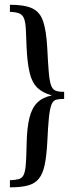

<svg xmlns="http://www.w3.org/2000/svg" viewBox="-20 -651 319 825"><path d="M22.6 154V123.4Q46.8 122.6 60.9 118.5Q75 114.5 81.9 100Q88.7 85.5 91.1 53.2Q93.5 21 94.4 -35.5Q96 -102.4 106.5 -144.8Q116.9 -187.1 140.3 -210.1Q163.7 -233.1 203.2 -241.1Q163.7 -251.6 140.7 -273.8Q117.7 -296 107.7 -337.1Q97.6 -378.2 94.4 -444.4Q92.7 -493.5 91.1 -524.2Q89.5 -554.8 83.5 -571Q77.4 -587.1 63.3 -593.1Q49.2 -599.2 22.6 -600V-630.6Q84.7 -630.6 118.1 -615.3Q151.6 -600 165.3 -559.7Q179 -519.4 183.1 -444.4Q186.3 -379 189.5 -341.1Q192.7 -303.2 199.2 -285.1Q205.6 -266.9 218.1 -261.7Q230.6 -256.5 251.6 -256.5H255.6V-225.8H251.6Q232.3 -225.8 220.2 -222.2Q208.1 -218.5 201.2 -201.6Q194.4 -184.7 190.3 -146.4Q186.3 -108.1 183.1 -37.9Q179.8 21 171.8 58.5Q163.7 96 146.8 116.9Q129.8 137.9 100 146Q70.2 154 22.6 154Z"/></svg>

Font: Playfair 12pt Medium
Style: Regular
Weight: 500
Designer: Claus Eggers Sørensen
Foundry: Claus Eggers Sørensen
Version: Version 2.000;gftools[0.9.28]